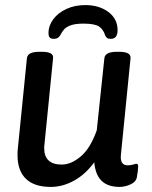

<svg xmlns="http://www.w3.org/2000/svg" viewBox="-20 -729 597 756"><path d="M524 -75Q524 -58 519 -32Q516 -13 494 -3Q472 7 451 7Q406 7 381 -16Q356 -39 351 -90Q317 -43 272 -18Q227 7 180 7Q115 7 82 -25Q49 -57 49 -118Q49 -134 50 -142L86 -500Q89 -525 134 -525H146Q192 -525 189 -500L155 -160Q154 -155 154 -146Q154 -81 223 -81Q260 -81 298 -113Q336 -145 361 -216L391 -500Q394 -525 439 -525H450Q496 -525 494 -500L456 -119Q452 -78 483 -78Q494 -78 504 -81Q514 -84 517 -84Q524 -84 524 -75ZM443 -610Q443 -576 416 -576Q406 -576 401.5 -579.5Q397 -583 394 -590Q387 -613 370 -624.5Q353 -636 309 -636Q277 -636 259 -629.5Q241 -623 233 -614Q225 -605 217 -590Q209 -576 193 -576Q181 -576 176 -581Q171 -586 171 -599Q171 -628 190 -653.5Q209 -679 242 -694Q275 -709 316 -709Q370 -709 406.5 -682Q443 -655 443 -610Z"/></svg>

Font: Asap-MediumItalic
Style: Italic
Weight: 500
Italic angle: -6°
Designer: Pablo Cosgaya
Foundry: Omnibus-Type
Version: Version 2.000; ttfautohint (v1.8)